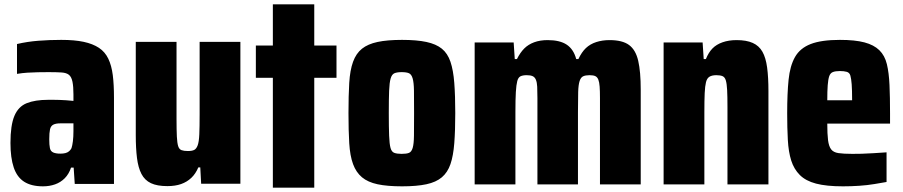

<svg xmlns="http://www.w3.org/2000/svg" viewBox="-20 -791 4144 881"><path d="M257 -86Q270 -86 280 -88.5Q290 -91 297 -97Q304 -103 308 -111Q312 -123 314.5 -143Q317 -163 317 -189V-225H257Q236 -225 224.5 -219Q213 -213 209.5 -197.5Q206 -182 206 -152Q206 -126 209 -111.5Q212 -97 224 -91.5Q236 -86 257 -86ZM177 64Q124 64 91 43Q58 22 43 -22.5Q28 -67 28 -135Q28 -216 46 -259Q64 -302 102.5 -317.5Q141 -333 201 -333Q212 -333 225.5 -333Q239 -333 253 -332.5Q267 -332 283 -331Q299 -330 317 -328V-358Q317 -394 312.5 -416Q308 -438 296.5 -447.5Q285 -457 262 -458.5Q239 -460 203 -460Q179 -460 154 -459.5Q129 -459 105.5 -457.5Q82 -456 58 -452V-589Q105 -600 156 -604Q207 -608 261 -608Q322 -608 364 -599Q406 -590 434 -571.5Q462 -553 477 -521.5Q492 -490 497.5 -446.5Q503 -403 503 -343V53H323L318 -22H306Q296 8 277 27Q258 46 232.5 55Q207 64 177 64Z M748 63Q701 63 672.5 49.5Q644 36 629 7Q614 -22 608.5 -66.5Q603 -111 603 -171V-599H790V-245Q790 -194 791.5 -164.5Q793 -135 797.5 -120.5Q802 -106 813 -102Q824 -98 842 -98Q861 -98 871 -103Q881 -108 887 -124Q893 -140 894.5 -174.5Q896 -209 896 -267V-599H1083V52H903L899 -23H890Q878 6 858 25Q838 44 811 53.5Q784 63 748 63Z M1232 70V-434H1154V-582H1232V-771H1422V-582H1524V-434H1422V70Z M1823 -85Q1845 -85 1856.5 -89.5Q1868 -94 1873.5 -112Q1879 -130 1879.5 -168.5Q1880 -207 1880 -272Q1880 -338 1879.5 -375Q1879 -412 1873.5 -431Q1868 -450 1856.5 -455Q1845 -460 1823 -460Q1802 -460 1790 -455Q1778 -450 1772.5 -431Q1767 -412 1765.5 -375Q1764 -338 1764 -272Q1764 -207 1765.5 -168.5Q1767 -130 1772 -112Q1777 -94 1789.5 -89.5Q1802 -85 1823 -85ZM1825 64Q1757 64 1712.5 54.5Q1668 45 1641 22.5Q1614 0 1600 -38Q1586 -76 1582.5 -134Q1579 -192 1579 -272Q1579 -352 1582.5 -410.5Q1586 -469 1600 -507.5Q1614 -546 1641 -567.5Q1668 -589 1712.5 -598.5Q1757 -608 1825 -608Q1892 -608 1936.5 -598.5Q1981 -589 2007.5 -567.5Q2034 -546 2047 -507.5Q2060 -469 2064.5 -410.5Q2069 -352 2069 -272Q2069 -192 2064.5 -134Q2060 -76 2047 -38Q2034 0 2007.5 22.5Q1981 45 1936.5 54.5Q1892 64 1825 64Z M2158 55V-596H2337L2342 -520H2352Q2367 -550 2385.5 -568.5Q2404 -587 2431 -597Q2458 -607 2493 -607Q2549 -607 2580.5 -586Q2612 -565 2624 -520H2634Q2649 -552 2668.5 -570.5Q2688 -589 2716 -598Q2744 -607 2777 -607Q2836 -607 2866.5 -584.5Q2897 -562 2908.5 -512Q2920 -462 2920 -380V55H2733V-341Q2733 -373 2731.5 -393.5Q2730 -414 2725.5 -425.5Q2721 -437 2712 -441.5Q2703 -446 2685 -446Q2667 -446 2656 -441Q2645 -436 2639.5 -419Q2634 -402 2633 -369Q2632 -336 2632 -277V55H2446V-341Q2446 -373 2445 -393Q2444 -413 2439 -425Q2434 -437 2424 -441.5Q2414 -446 2397 -446Q2379 -446 2368.5 -441Q2358 -436 2353.5 -419Q2349 -402 2347 -369Q2345 -336 2345 -277V55Z M3025 55V-596H3204L3209 -520H3219Q3231 -550 3249 -568.5Q3267 -587 3295.5 -597Q3324 -607 3360 -607Q3405 -607 3434 -594Q3463 -581 3478.5 -553.5Q3494 -526 3500 -481Q3506 -436 3506 -373V55H3318V-299Q3318 -349 3316.5 -378Q3315 -407 3310.5 -422Q3306 -437 3295.5 -441.5Q3285 -446 3267 -446Q3247 -446 3235.5 -439Q3224 -432 3219.5 -414Q3215 -396 3213.5 -363.5Q3212 -331 3212 -277V55Z M3890 -331Q3890 -378 3888 -404Q3886 -430 3882 -444Q3878 -458 3865 -461.5Q3852 -465 3834 -465Q3814 -465 3802 -460.5Q3790 -456 3785 -441.5Q3780 -427 3778 -400Q3776 -373 3776 -331ZM3848 64Q3772 64 3724.5 51.5Q3677 39 3650 12Q3623 -15 3610.5 -54.5Q3598 -94 3595 -149Q3592 -204 3592 -271Q3592 -362 3598.5 -425.5Q3605 -489 3628 -529.5Q3651 -570 3700 -589Q3749 -608 3834 -608Q3903 -608 3946.5 -596.5Q3990 -585 4015 -560.5Q4040 -536 4049.5 -496.5Q4059 -457 4061.5 -401Q4064 -345 4064 -271V-224H3776Q3776 -176 3779.5 -148Q3783 -120 3793.5 -106Q3804 -92 3827 -88.5Q3850 -85 3891 -85Q3910 -85 3933.5 -85.5Q3957 -86 3986.5 -88Q4016 -90 4048 -92V44Q4025 48 3992.5 53.5Q3960 59 3922.5 61.5Q3885 64 3848 64Z"/></svg>

Font: Farlight84_Sys_V01
Style: Bold
Weight: 700
Designer: Monotype Design Team, Nadine Chahine and Nizar Qandah
Foundry: Monotype Imaging Inc.
Version: Version 2.004;October 31, 2024;FontCreator 14.0.0.2814 64-bi